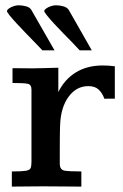

<svg xmlns="http://www.w3.org/2000/svg" viewBox="-20 -692 457 712"><path d="M23.9 0V-56.2Q60.5 -56.2 75.4 -58.6Q90.3 -61 93.5 -68.6Q96.7 -76.2 96.7 -91.3V-359.9Q96.7 -378.4 82.8 -381.3Q68.8 -384.3 26.4 -384.3V-439Q34.7 -439 52 -439Q69.3 -439 84 -438.7Q98.6 -438.5 98.6 -438.5Q122.1 -438.5 146.5 -439.5Q170.9 -440.4 196.3 -440.9V-350.6Q219.2 -397.5 261 -423.3Q302.7 -449.2 360.8 -449.2Q382.3 -449.2 405.8 -446.3V-326.2Q396.5 -326.2 386.2 -326.2Q376 -326.2 367.2 -325.7Q358.9 -348.1 345.2 -360.4Q331.5 -372.6 307.6 -372.6Q263.2 -372.6 234.4 -333.3Q205.6 -293.9 203.1 -231Q202.6 -229.5 202.4 -215.3Q202.1 -201.2 201.9 -180.7Q201.7 -160.2 201.7 -139.4Q201.7 -118.7 201.7 -103.3Q201.7 -87.9 201.7 -85Q201.7 -62.5 219 -59.3Q236.3 -56.2 281.7 -56.2V0Q248.5 0 216.3 -0.5Q184.1 -1 139.2 -1Q102.1 -1 76.9 -0.5Q51.8 0 23.9 0ZM182.1 -505.4H137.2Q127 -516.6 110.6 -533.2Q94.2 -549.8 76.4 -568.4Q58.6 -586.9 42.5 -604.2Q26.4 -621.6 16.1 -634.3Q5.9 -647 5.9 -650.9Q5.9 -655.3 12.9 -660.4Q20 -665.5 30 -668.9Q40 -672.4 48.3 -672.4Q63 -672.4 76.9 -668.5Q90.8 -664.6 96.2 -655.3ZM320.3 -505.4H275.4Q265.6 -516.6 249.3 -533.2Q232.9 -549.8 214.8 -568.4Q196.8 -586.9 180.7 -604.2Q164.6 -621.6 154.5 -634.3Q144.5 -647 144 -650.9Q144 -655.3 151.1 -660.4Q158.2 -665.5 168.2 -668.9Q178.2 -672.4 187 -672.4Q201.2 -672.4 215.1 -668.5Q229 -664.6 234.9 -655.3Z"/></svg>

Font: Kameron Medium
Style: Regular
Weight: 500
Designer: Vernon Adams
Foundry: Vernon Adams
Version: Version 1.100